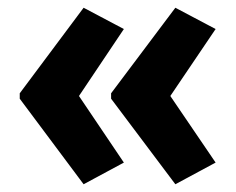

<svg xmlns="http://www.w3.org/2000/svg" viewBox="-20 -523 610 496"><path d="M31 -282V-268L196 -47L300 -103L184 -275L300 -448L196 -503ZM267 -282V-268L433 -47L537 -103L420 -275L537 -448L433 -503Z"/></svg>

Font: Noto Sans Oriya Cond Bold
Style: Bold
Weight: 700
Width: 3
Designer: Amélie Bonet and Sol Matas
Foundry: Google LLC
Version: Version 2.006